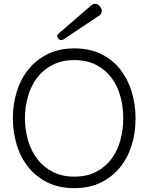

<svg xmlns="http://www.w3.org/2000/svg" viewBox="-20 -967 772 1000"><path d="M284 -766Q272 -781 286 -793L454 -938Q465 -947 476 -947Q490 -947 500 -934L502 -931Q512 -919 510 -906Q508 -893 495 -885L311 -762Q306 -758 299 -758Q290 -758 284 -766ZM367 13Q288 13 228 -16.5Q168 -46 127.5 -96.5Q87 -147 67 -213Q47 -279 47 -351Q47 -425 68 -491.5Q89 -558 129.5 -607.5Q170 -657 229.5 -686Q289 -715 367 -715Q447 -715 507 -685.5Q567 -656 606.5 -605.5Q646 -555 666 -489Q686 -423 686 -351Q686 -276 665.5 -210Q645 -144 604.5 -94.5Q564 -45 504.5 -16Q445 13 367 13ZM367 -47Q433 -47 481.5 -72.5Q530 -98 561 -140Q592 -182 607 -237Q622 -292 622 -351Q622 -412 606.5 -467Q591 -522 559.5 -563.5Q528 -605 480 -629.5Q432 -654 367 -654Q301 -654 252.5 -628.5Q204 -603 172.5 -561Q141 -519 125.5 -464.5Q110 -410 110 -351Q110 -291 126 -236Q142 -181 174 -139Q206 -97 254.5 -72Q303 -47 367 -47Z"/></svg>

Font: Higure Gothic
Style: Regular
Weight: 400
Designer: Yoshimichi Ohira
Foundry: Positype
Version: Version 1.000